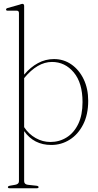

<svg xmlns="http://www.w3.org/2000/svg" viewBox="-20 -743 508 998"><path d="M105.5 -712.5V-355Q138.5 -394 177.5 -415Q216.5 -436 260.5 -436Q311 -436 351.2 -408Q391.5 -380 415 -331Q438.5 -282 438.5 -219Q438.5 -147 412 -95.5Q385.5 -44 342 -16.8Q298.5 10.5 246.5 10.5Q156 10.5 105.5 -61.5V198.5Q105.5 215 124.5 217.5L170 222.5Q180.5 224 180.5 229.5Q180.5 235.5 171.5 235.5H29.5Q21 235.5 21 229.5Q21 224 33 222L59 217.5Q78.5 214 78.5 199V-675Q78.5 -687.5 67 -687.5H19.5Q11.5 -687.5 11.5 -693.5Q11.5 -699 20 -701.5L80.5 -718.5Q85 -720 89.2 -721.5Q93.5 -723 95.5 -723Q105.5 -723 105.5 -712.5ZM250 -421Q175 -421 105.5 -337V-82Q129.5 -45.5 165.8 -25.2Q202 -5 242 -5Q288.5 -5 326.5 -28.8Q364.5 -52.5 386.8 -98.8Q409 -145 409 -212.5Q409 -312 363.5 -366.5Q318 -421 250 -421Z"/></svg>

Font: Fraunces 144pt Soft Thin
Style: Regular
Weight: 100
Version: Version 1.000;[0bf87f6ff]